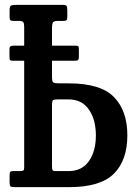

<svg xmlns="http://www.w3.org/2000/svg" viewBox="-20 -770 568 790"><path d="M62 -66Q72 -66 75.8 -68.5Q79.5 -71 79.5 -80.5V-520H35Q24 -520 21.5 -522.8Q19 -525.5 19 -535V-568Q19 -576.5 22.8 -579.2Q26.5 -582 36 -582H79.5V-658.5Q79.5 -674 75.8 -679Q72 -684 55.5 -684H36.5Q26.5 -684 23 -686.8Q19.5 -689.5 19.5 -699.5V-727Q19.5 -743.5 25.2 -746.8Q31 -750 46 -750H235.5Q251 -750 254 -745.5Q257 -741 257 -725.5V-704.5Q257 -692.5 254.8 -688.2Q252.5 -684 240 -684H222.5Q203 -684 198.5 -678.8Q194 -673.5 194 -653.5V-582H289Q299.5 -582 302 -579.5Q304.5 -577 304.5 -568V-536.5Q304.5 -527.5 302 -523.8Q299.5 -520 287.5 -520H194V-454.5Q194 -434.5 199.2 -430.8Q204.5 -427 224.5 -427H264Q393.5 -427 448.8 -370.8Q504 -314.5 504 -213Q504 -111 448.8 -55.5Q393.5 0 264 0H39.5Q27.5 0 23.5 -3.2Q19.5 -6.5 19.5 -19V-48.5Q19.5 -59 21.8 -62.5Q24 -66 34 -66ZM218 -361Q202.5 -361 198.2 -357.8Q194 -354.5 194 -339V-86Q194 -75.5 196 -70.8Q198 -66 208.5 -66H262Q317 -66 345.8 -107Q374.5 -148 374.5 -213Q374.5 -277.5 345.8 -319.2Q317 -361 262 -361Z"/></svg>

Font: Besley* Condensed Medium
Style: Regular
Weight: 500
Width: 3
Designer: Owen Earl
Foundry: indestructible type*
Version: Version 3.000; ttfautohint (v1.8.3)